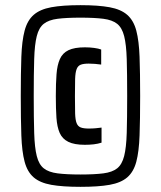

<svg xmlns="http://www.w3.org/2000/svg" viewBox="-20 -716 624 744"><path d="M291.8 8Q222.3 8 178.6 0.2Q135 -7.6 110.4 -28.8Q85.8 -50.1 75.4 -89.3Q64.9 -128.6 62.7 -191.1Q60.5 -253.6 60.5 -344Q60.5 -433.3 62.7 -495.5Q64.9 -557.7 75.4 -597.2Q85.8 -636.7 110.4 -658.3Q135 -679.9 178.6 -687.9Q222.3 -696 291.8 -696Q361.2 -696 404.9 -687.9Q448.6 -679.9 473.2 -658.3Q497.8 -636.7 508.2 -597.2Q518.6 -557.7 520.8 -495.8Q523.1 -433.9 523.1 -344Q523.1 -253.6 520.8 -191.1Q518.6 -128.6 508.2 -89.3Q497.8 -50.1 473.2 -28.8Q448.6 -7.6 404.9 0.2Q361.2 8 291.8 8ZM308.9 -154.9Q267.9 -154.9 244.7 -166.4Q221.5 -177.9 211.3 -200.9Q201.2 -223.9 198.7 -259.7Q196.3 -295.4 196.3 -343.4Q196.3 -392.7 199 -428.2Q201.6 -463.7 212 -487.1Q222.3 -510.4 245.3 -521.5Q268.3 -532.6 308.9 -532.6Q328 -532.6 344.8 -530.3Q361.6 -528.1 372.1 -524.1V-465.8Q360.2 -467.4 348.1 -468.5Q336.1 -469.5 323.8 -469.5Q303.7 -469.5 292.7 -465.2Q281.6 -460.8 276.8 -447.8Q271.9 -434.8 271.1 -409.9Q270.4 -385 270.4 -343.4Q270.4 -301.3 271.1 -276.4Q271.9 -251.5 276.8 -239.1Q281.6 -226.6 292.7 -222.2Q303.7 -217.9 323.8 -217.9Q337.8 -217.9 350.4 -219Q362.9 -220 373.5 -221.6V-163.2Q359.6 -158.7 343.5 -156.8Q327.3 -154.9 308.9 -154.9ZM291.8 -39.8Q345.6 -39.8 380.3 -44.2Q414.9 -48.6 433.9 -63.6Q452.8 -78.6 461.1 -111.3Q469.4 -144 471.1 -200.6Q472.8 -257.1 472.8 -344Q472.8 -430.9 471.1 -487.2Q469.4 -543.4 461.1 -576.1Q452.8 -608.8 433.9 -623.8Q414.9 -638.8 380.5 -643.2Q346.1 -647.6 291.8 -647.6Q237.9 -647.6 203.3 -643.2Q168.6 -638.8 149.7 -623.8Q130.7 -608.8 122.5 -576.1Q114.2 -543.4 112.5 -487.2Q110.7 -430.9 110.7 -344Q110.7 -257.1 112.5 -200.6Q114.2 -144 122.5 -111.3Q130.7 -78.6 149.7 -63.6Q168.6 -48.6 203.3 -44.2Q237.9 -39.8 291.8 -39.8Z"/></svg>

Font: Saira Thin Condensed
Style: Regular
Weight: 100
Width: 3
Version: Version 1.101